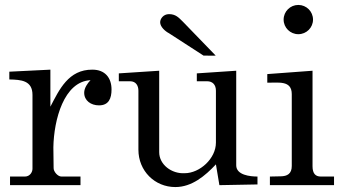

<svg xmlns="http://www.w3.org/2000/svg" viewBox="-20 -757 1410 785"><path d="M21 -35.2V0H309.1V-35.2H231C215.8 -35.2 198.2 -56.2 199.2 -70.8C199.2 -78.1 198.2 -147 198.2 -154.8C200.2 -267.1 241.2 -423.8 350.1 -429.2C337.9 -417 324.2 -397 324.2 -377.9C324.2 -345.2 352.1 -326.2 384.8 -326.2C424.8 -326.2 436 -355 436 -391.1C436 -439 409.2 -472.2 357.9 -472.2C259.8 -473.1 222.2 -390.1 186 -320.8V-472.2L18.1 -463.9V-432.1C65.9 -431.2 112.8 -428.2 112.8 -369.1V-66.9C112.8 -53.2 102.1 -35.2 82 -35.2Z M465.8 -424.8H511.7C536.6 -424.8 545.9 -405.8 545.9 -386.2V-145C545.9 -58.1 612.8 7.8 696.8 7.8C764.6 7.8 818.8 -38.1 862.8 -85L877 0L1032.7 -2.9V-35.2C1002.9 -35.2 945.8 -41 945.8 -81.1V-467.8L784.7 -457V-424.8H826.7C848.6 -424.8 862.8 -411.1 862.8 -386.2V-173.8C862.8 -108.9 796.9 -48.8 734.9 -48.8C681.6 -45.9 630.9 -84 630.9 -134.8V-467.8L465.8 -457ZM728 -668C710 -686 697.8 -699.2 670.9 -699.2C647.9 -699.2 634.8 -680.2 634.8 -666C634.8 -647 655.8 -628.9 670.9 -621.1L812 -529.8C812 -529.8 862.8 -528.8 861.8 -529.8Z M1083.5 -35.2V0H1345.7V-35.2H1291.5C1270.5 -35.2 1257.8 -46.9 1257.8 -77.1V-467.8L1072.8 -454.1V-418.9C1116.7 -418 1172.9 -430.2 1172.9 -372.1V-78.1C1172.9 -46.9 1154.8 -36.1 1126.5 -36.1ZM1139.6 -676.8C1139.6 -644 1166.5 -617.2 1199.7 -617.2C1232.9 -617.2 1259.8 -644 1259.8 -676.8C1259.8 -710 1232.9 -736.8 1199.7 -736.8C1166.5 -736.8 1139.6 -710 1139.6 -676.8Z"/></svg>

Font: MusGlyphs-Text
Style: Regular
Weight: 400
Version: Version 2.1.1